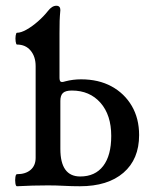

<svg xmlns="http://www.w3.org/2000/svg" viewBox="-20 -645 550 668"><path d="M39 3Q35 3 33.5 -7.5Q32 -18 33.5 -28.5Q35 -39 39 -39Q69 -39 86.5 -54Q104 -69 104 -96V-415Q104 -448 86.5 -469Q69 -490 39 -490Q36 -490 34.5 -500.5Q33 -511 34.5 -521Q36 -531 39 -531Q53 -531 72.5 -542Q92 -553 112 -570.5Q132 -588 147 -607Q161 -625 176 -625Q190 -625 190 -610Q188 -588 187.5 -572.5Q187 -557 187 -529V-375Q187 -364 191 -361Q195 -358 207 -362Q234 -369 262 -369Q323 -369 368 -344.5Q413 -320 438.5 -276.5Q464 -233 464 -175Q464 -91 409.5 -44Q355 3 258 3Q230 3 202.5 1.5Q175 0 147 0Q93 0 39 3ZM259 -31Q311 -31 339 -67.5Q367 -104 367 -172Q367 -245 329.5 -287.5Q292 -330 230 -330Q208 -330 199 -321.5Q190 -313 190 -294V-127Q190 -31 259 -31Z"/></svg>

Font: Junicode Two Beta Condensed Medium
Style: Regular
Weight: 500
Width: 3
Designer: Peter S. Baker
Foundry: Briery Creek Software
Version: Version 1.053; ttfautohint (v1.8.4)